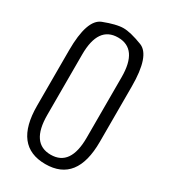

<svg xmlns="http://www.w3.org/2000/svg" viewBox="-209 -949 930 1059"><g transform="rotate(30 255.5 -419.5)"><path d="M382.3 -227.1V-612.3Q382.3 -792.5 256.8 -792.5Q131.3 -792.5 131.3 -612.3V-227.1Q131.3 -46.4 256.8 -46.4Q382.3 -46.4 382.3 -227.1ZM57.1 -243.7V-595.7Q57.1 -792.5 134.8 -822.3Q212.4 -852.1 256.8 -852.1Q301.3 -852.1 378.9 -822.3Q456.5 -792.5 456.5 -595.7V-243.7Q456.5 13.2 256.8 13.2Q57.1 13.2 57.1 -243.7Z"/></g></svg>

Font: Oswald-Light
Style: Light
Weight: 300
Designer: vernon adams
Foundry: vernon adams
Version: Version ; ttfautohint (v0.92.18-e454-dirty) -l 8 -r 50 -G 20